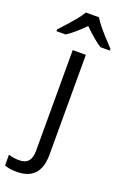

<svg xmlns="http://www.w3.org/2000/svg" viewBox="-241 -820 718 1114"><g transform="rotate(20 117.5 -263.0)"><path d="M21 240Q-25 240 -54 228V162Q-21 172 12 172Q50 172 68 151Q86 130 86 88V-535H167V82Q167 240 21 240ZM-40 -617Q22 -684 47 -715Q72 -746 83 -766H164Q175 -746 201.5 -713.5Q228 -681 289 -617V-606H231Q188 -633 123 -697Q57 -631 16 -606H-40Z"/></g></svg>

Font: Stephens Clock
Style: Regular
Weight: 400
Designer: Peter Wiegel (catfonts.de) with slight modifications by DT1.org
Version: Version 0.9.1